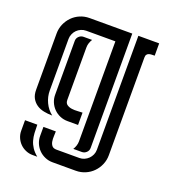

<svg xmlns="http://www.w3.org/2000/svg" viewBox="-117 -532 734 809"><g transform="rotate(20 249.5 -127.5)"><path d="M283.2 -384.8H151.9Q140.1 -384.8 129.6 -380.1Q119.1 -375.5 111.3 -367.7Q103.5 -359.9 98.9 -349.1Q94.2 -338.4 94.2 -326.7V-95.7Q94.2 -67.9 106.2 -42.5Q118.2 -17.1 140.1 0Q120.6 0 102.3 -3.7Q84 -7.3 70.1 -16.6Q56.2 -25.9 47.6 -41Q39.1 -56.2 39.1 -79.6V-331.1Q39.1 -353.5 47.6 -373.3Q56.2 -393.1 70.8 -408Q85.4 -422.9 105.2 -431.4Q125 -439.9 147.5 -439.9H338.9V72.8Q338.9 85 330.1 93.3Q321.3 101.6 309.6 101.6H271.5Q276.9 93.3 280 83.5Q283.2 73.7 283.2 64ZM177.2 57.6Q177.2 66.4 176.5 78.9Q175.8 91.3 177.5 102.3Q179.2 113.3 185.5 121.1Q191.9 128.9 206.1 128.9H308.6Q320.3 128.9 330.8 124.3Q341.3 119.6 349.1 111.8Q356.9 104 361.6 93.5Q366.2 83 366.2 71.3V-439.9H459.5V-384.8Q453.6 -384.8 446.8 -384.5Q439.9 -384.3 434.3 -382.6Q428.7 -380.9 425 -376.2Q421.4 -371.6 421.4 -362.8V75.7Q421.4 98.1 412.8 117.9Q404.3 137.7 389.6 152.6Q375 167.5 355.2 176Q335.4 184.6 313 184.6H208.5Q190.4 184.6 174.6 177.7Q158.7 170.9 147 159.2Q135.3 147.5 128.4 131.6Q121.6 115.7 121.6 97.7V57.6ZM177.2 -84Q177.2 -69.3 186.3 -63Q195.3 -56.6 207.8 -54.9Q220.2 -53.2 233.6 -54.2Q247.1 -55.2 255.9 -55.2V0H208.5Q190.4 0 174.6 -6.8Q158.7 -13.7 147 -25.4Q135.3 -37.1 128.4 -53Q121.6 -68.8 121.6 -86.9V-328.1Q121.6 -340.3 130.4 -348.6Q139.2 -356.9 150.9 -356.9H189Q183.6 -348.6 180.4 -338.9Q177.2 -329.1 177.2 -319.3ZM39.1 57.6H94.2Q94.2 77.6 95.2 94.7Q96.2 111.8 100.6 127.2Q105 142.6 114.3 156.7Q123.5 170.9 140.1 184.6H118.7Q102.5 184.6 87.9 178.2Q73.2 171.9 62.5 161.1Q51.8 150.4 45.4 135.7Q39.1 121.1 39.1 105Z"/></g></svg>

Font: Isar CAT
Style: Regular
Weight: 400
Designer: Digitized by Peter Wiegel
Foundry: CAT-Fonts, Peter Wiegel
Version: Version 1.000; ttfautohint (v1.3)